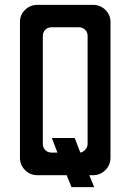

<svg xmlns="http://www.w3.org/2000/svg" viewBox="-20 -720 536 789"><path d="M274 49 254 0H134Q104 0 83 -21Q62 -42 62 -72V-630Q62 -659 83 -679.5Q104 -700 134 -700H362Q392 -700 413 -679.5Q434 -659 434 -630V-72Q434 -42 413 -21Q392 0 362 0H347L367 49ZM192 -93H216L193 -153H287L310 -93Q322 -95 331 -105.5Q340 -116 340 -129V-573Q340 -587 330 -597.5Q320 -608 304 -608H192Q176 -608 166 -597.5Q156 -587 156 -573V-129Q156 -114 166 -103.5Q176 -93 192 -93Z"/></svg>

Font: Odibee Sans
Style: Regular
Weight: 400
Designer: James Barnard - Barnard Co. Limited
Version: Version 2.001; ttfautohint (v1.8.3)